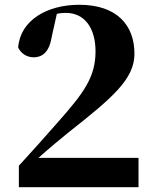

<svg xmlns="http://www.w3.org/2000/svg" viewBox="-20 -784 648 804"><path d="M141 -123C187 -164 233 -202 265 -228C450 -374 543 -452 543 -559C543 -678 470 -764 312 -764C178 -764 65 -700 56 -585C68 -560 92 -544 121 -544C152 -544 185 -560 196 -627L218 -726C231 -729 244 -730 256 -730C333 -730 380 -668 380 -569C380 -461 331 -395 222 -272C173 -216 117 -153 59 -90V0H560V-123Z"/></svg>

Font: Noto Serif CJK JP Black
Style: Regular
Weight: 900
Designer: Ryoko NISHIZUKA 西塚涼子 (kana & ideographs); Frank Grießhammer (Latin, Greek & Cyrillic); Wenlong ZHANG 张文龙 (bopomofo); San
Foundry: Adobe Systems Incorporated
Version: Version 1.001;PS 1.001;hotconv 16.6.54;makeotf.lib2.5.65590